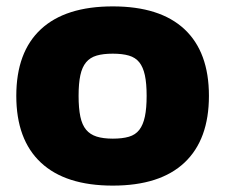

<svg xmlns="http://www.w3.org/2000/svg" viewBox="-20 -570 706 601"><path d="M333 11Q185 11 108 -61Q31 -133 31 -270Q31 -407 108 -478.5Q185 -550 333 -550Q481 -550 557.5 -478.5Q634 -407 634 -270Q634 -133 557.5 -61Q481 11 333 11ZM333 -136Q363 -136 383.5 -142Q404 -148 416 -163.5Q428 -179 433.5 -205Q439 -231 439 -270Q439 -309 433.5 -334.5Q428 -360 416 -375Q404 -390 383.5 -396Q363 -402 333 -402Q303 -402 282.5 -396Q262 -390 249.5 -375Q237 -360 231.5 -334.5Q226 -309 226 -270Q226 -231 231.5 -205Q237 -179 249.5 -164Q262 -149 282.5 -142.5Q303 -136 333 -136Z"/></svg>

Font: Encode Sans Normal
Style: ExtraBold
Weight: 800
Designer: Pablo Impallari, Andres Torresi
Foundry: Pablo Impallari, Andres Torresi
Version: Version 1.000; ttfautohint (v1.00) -l 8 -r 50 -G 200 -x 14 -